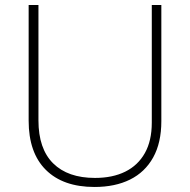

<svg xmlns="http://www.w3.org/2000/svg" viewBox="-20 -734 756 764"><path d="M622 -252Q622 -166 589.5 -107.5Q557 -49 497.5 -19.5Q438 10 356 10Q231 10 162.5 -58Q94 -126 94 -254V-714H133V-255Q133 -142 191.5 -84Q250 -26 358 -26Q428 -26 478.5 -51Q529 -76 556.5 -125Q584 -174 584 -246V-714H622Z"/></svg>

Font: Noto Sans Armenian ExtraLight
Style: Regular
Weight: 250
Designer: Monotype Design Team
Foundry: Monotype Imaging Inc.
Version: Version 2.007